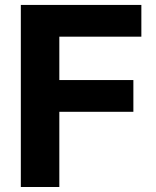

<svg xmlns="http://www.w3.org/2000/svg" viewBox="-20 -747 625 767"><path d="M63.2 0H217V-300.4H512.8V-427.2H217V-600.5H544.7V-727.3H63.2Z"/></svg>

Font: Margiela Sans
Style: Bold
Weight: 700
Designer: Stefan Endress, Andreas Faust
Version: Version 1.100;FEAKit 1.0